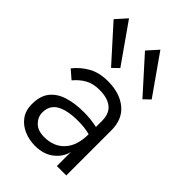

<svg xmlns="http://www.w3.org/2000/svg" viewBox="-231 -859 952 952"><g transform="rotate(45 245.0 -382.5)"><path d="M206 6Q164 6 128 -9.5Q92 -25 70 -55Q48 -85 48 -130Q48 -187 74.5 -220.5Q101 -254 148.5 -269Q196 -284 258 -284Q308 -284 353 -274V-317Q353 -368 322.5 -392.5Q292 -417 235 -417Q193 -417 162 -400.5Q131 -384 104 -352L59 -391Q89 -429 131.5 -453Q174 -477 235 -477Q318 -477 368.5 -435.5Q419 -394 419 -317V0H353V-99Q343 -55 304 -24.5Q265 6 206 6ZM206 -57Q275 -57 314 -100.5Q353 -144 353 -223Q316 -233 271 -233Q194 -233 154 -210Q114 -187 114 -137Q114 -105 138 -81Q162 -57 206 -57ZM419 -534 257 -714 308 -771 452 -566ZM199 -534 37 -714 88 -771 232 -566Z"/></g></svg>

Font: Lil Grotesk
Style: Regular
Weight: 400
Designer: Bastien Sozeau
Foundry: NBR — Bastien Sozeau
Version: Version 4.002; ttfautohint (v1.8.4.7-5d5b)